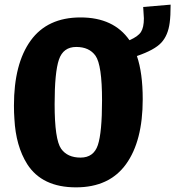

<svg xmlns="http://www.w3.org/2000/svg" viewBox="-20 -794 754 826"><path d="M537 -621Q574 -637 586.5 -656.5Q599 -676 599 -715Q599 -716 596 -764L714 -774Q714 -725 710 -696Q703 -642 674 -610.5Q645 -579 569 -553Q594 -480 594 -367Q594 -187 522 -87.5Q450 12 307 12Q161 12 97 -88Q48 -166 42 -282Q40 -308 40 -340Q40 -520 112 -619.5Q184 -719 326.5 -719Q469 -719 537 -621ZM215 -346Q215 -194 243 -154Q270 -116 326.5 -116Q383 -116 401 -170Q419 -224 419 -362Q419 -514 391 -554Q364 -592 308 -592Q252 -592 233.5 -537.5Q215 -483 215 -346Z"/></svg>

Font: Magra
Style: Bold
Weight: 600
Designer: Viviana Monsalve
Foundry: Viviana Monsalve
Version: Version 1.001